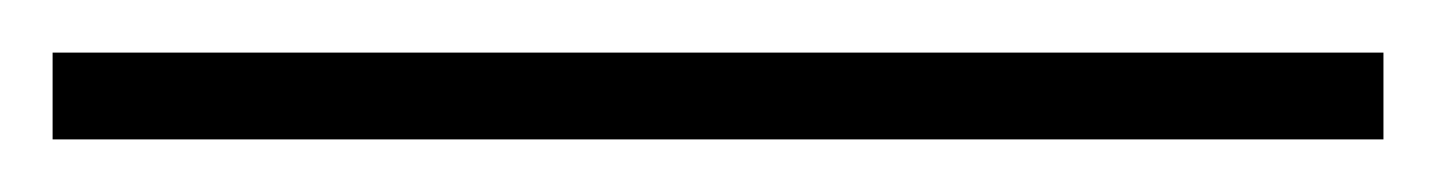

<svg xmlns="http://www.w3.org/2000/svg" viewBox="-23 -813 546 73"><path d="M503 -760V-793H-3V-760Z"/></svg>

Font: Noto Sans Sinhala UI ExtraLight
Style: Regular
Weight: 200
Designer: Jelle Bosma - Monotype Design Team
Foundry: Monotype Imaging Inc.
Version: Version 2.006